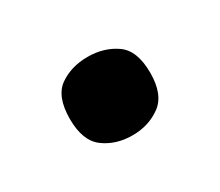

<svg xmlns="http://www.w3.org/2000/svg" viewBox="-48 -525 389 340"><g transform="rotate(-30 147.0 -355.0)"><path d="M147 -274.7Q113.1 -274.7 89 -292.6Q64.9 -310.5 64.9 -355.1Q64.9 -400.9 89 -418Q113.1 -435 147 -435Q180 -435 204.6 -418Q229.2 -400.9 229.2 -355.1Q229.2 -310.5 204.6 -292.6Q180 -274.7 147 -274.7Z"/></g></svg>

Font: Noto Serif Lao
Style: Regular
Weight: 400
Designer: Monotype Design Team
Foundry: Monotype Imaging Inc.
Version: Version 2.003